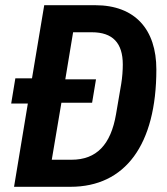

<svg xmlns="http://www.w3.org/2000/svg" viewBox="-20 -718 640 738"><path d="M34 0H251C461 0 581 -161 581 -451C581 -605 499 -698 346 -698H150L103 -417H39L23 -320H87ZM179 -104 216 -323H334L349 -413H231L261 -594H333C413 -594 452 -553 452 -470C452 -448 450 -420 446 -396L426 -279C406 -162 351 -104 255 -104Z"/></svg>

Font: IBM Plex Mono SmBld
Style: Italic
Weight: 600
Italic angle: -9.5°
Monospace: yes
Designer: Mike Abbink, Paul van der Laan, Pieter van Rosmalen
Foundry: Bold Monday
Version: Version 2.004